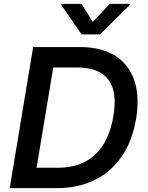

<svg xmlns="http://www.w3.org/2000/svg" viewBox="-20 -970 763 990"><path d="M274.5 0C496.1 0 644.9 -133.5 681.8 -357.6C720.2 -587.4 610.4 -727.3 394.9 -727.3H150.9L30.2 0ZM168.7 -105.1 254.6 -622.2H377.1C530.5 -622.2 593 -537.3 564.6 -371.4C536.2 -198.5 438.9 -105.1 280.5 -105.1ZM295.8 -944.6 400.6 -792.6H495.4L649.5 -944.6L650.2 -949.9H546.2L458.1 -856.9L400.9 -949.9H296.5Z"/></svg>

Font: Magic Ui Pro Semi Bold
Style: Italic
Weight: 600
Italic angle: -9.39999°
Designer: Stefan Endress, Andreas Faust
Version: Version 1.000;FEAKit 1.0